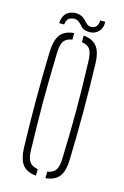

<svg xmlns="http://www.w3.org/2000/svg" viewBox="-109 -737 513 792"><g transform="rotate(15 148.0 -341.0)"><path d="M50.5 -93.5Q49 -144 48.2 -195.8Q47.5 -247.5 47.5 -299.5Q47.5 -351.5 48.2 -403.2Q49 -455 50.5 -505.5Q52.5 -553.5 69.8 -577Q87 -600.5 128 -604.5V-576.5Q103 -573 92.5 -557.8Q82 -542.5 81 -508.5Q79.5 -447.5 78.5 -397.2Q77.5 -347 77.5 -299.8Q77.5 -252.5 78.5 -202Q79.5 -151.5 81 -90.5Q82 -57 93 -42Q104 -27 128 -23.5V4.5Q87 0.5 69.8 -22.8Q52.5 -46 50.5 -93.5ZM168.5 4.5V-23.5Q193 -27 203.5 -42Q214 -57 215 -90.5Q217 -151.5 218 -202Q219 -252.5 219 -299.8Q219 -347 218 -397.2Q217 -447.5 215 -508.5Q214 -543 203.8 -558Q193.5 -573 168.5 -576.5V-604.5Q196 -602 212.5 -590.5Q229 -579 236.8 -558.2Q244.5 -537.5 245.5 -505.5Q247 -455 247.8 -403.2Q248.5 -351.5 248.5 -299.8Q248.5 -248 247.8 -196.2Q247 -144.5 245.5 -93.5Q244.5 -62.5 236.8 -41.8Q229 -21 212.5 -9.8Q196 1.5 168.5 4.5ZM218 -682.5H240Q241.5 -655 224 -638.5Q206.5 -622 180 -625Q163.5 -626.5 155 -634.2Q146.5 -642 139.5 -650Q132.5 -658 120.5 -661Q109 -663.5 95.2 -657.2Q81.5 -651 79 -628H57.5Q60.5 -664.5 82 -677Q103.5 -689.5 126.5 -684.5Q138.5 -682 146.2 -676.2Q154 -670.5 159.5 -664.2Q165 -658 170.5 -653.2Q176 -648.5 184 -647.5Q201 -645.5 210 -656.2Q219 -667 218 -682.5Z"/></g></svg>

Font: Big Shoulders Stencil Display ExtraLight
Style: Regular
Weight: 250
Designer: Patric King
Foundry: XO Type Co
Version: Version 2.001